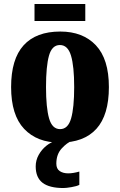

<svg xmlns="http://www.w3.org/2000/svg" viewBox="-20 -709 605 968"><path d="M281 10Q167 10 101.5 -59.5Q36 -129 36 -270Q36 -411 99 -480.5Q162 -550 284 -550Q398 -550 463.5 -480.5Q529 -411 529 -270Q529 -129 466 -59.5Q403 10 281 10ZM283 -58Q323 -58 338.5 -112Q354 -166 354 -270Q354 -375 338 -428.5Q322 -482 282 -482Q242 -482 227 -428.5Q212 -375 212 -270Q212 -166 227.5 -112Q243 -58 283 -58ZM154 -603V-689H410V-603ZM300 239Q229 239 194.5 212.5Q160 186 160 130Q160 99 175 72Q190 45 213.5 26Q237 7 264 0H345Q318 10 291 39.5Q264 69 264 116Q264 142 281 153.5Q298 165 324 165Q348 165 380 156V223Q367 230 340 234.5Q313 239 300 239Z"/></svg>

Font: Noto Serif Condensed Black
Style: Regular
Weight: 900
Width: 3
Designer: Monotype Design Team
Foundry: Monotype Imaging Inc.
Version: Version 2.015; ttfautohint (v1.8.4.7-5d5b)